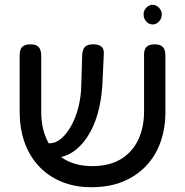

<svg xmlns="http://www.w3.org/2000/svg" viewBox="-20 -767 772 801"><path d="M362 14Q290 14 234 -10Q178 -34 139.5 -76.5Q101 -119 81.5 -176Q62 -233 62 -301V-537Q62 -549 65.5 -559.5Q69 -570 79 -576Q89 -582 107 -582Q125 -582 134.5 -576Q144 -570 148 -559.5Q152 -549 152 -536V-301Q152 -232 177 -181Q202 -130 250 -102Q298 -74 365 -74Q436 -74 484 -103Q532 -132 556.5 -183.5Q581 -235 581 -302V-543Q581 -553 585 -562Q589 -571 598.5 -576.5Q608 -582 626 -582Q644 -582 653.5 -575.5Q663 -569 666.5 -559Q670 -549 670 -536V-299Q670 -232 650 -175Q630 -118 590 -75.5Q550 -33 493 -9.5Q436 14 362 14ZM175 -108 160 -169H185Q212 -169 235 -188.5Q258 -208 277 -242Q296 -276 307 -319.5Q318 -363 319 -410L323 -541Q324 -552 328 -561.5Q332 -571 341.5 -576.5Q351 -582 369 -582Q388 -582 398 -576Q408 -570 411 -560.5Q414 -551 413 -539L407 -412Q403 -348 387.5 -293Q372 -238 344.5 -196Q317 -154 280.5 -131Q244 -108 199 -108ZM617 -665Q601 -665 590 -677.5Q579 -690 579 -707Q579 -723 590.5 -735Q602 -747 617 -747Q631 -747 643 -735Q655 -723 655 -707Q655 -690 643.5 -677.5Q632 -665 617 -665Z"/></svg>

Font: Fredoka Light
Style: Regular
Weight: 400
Version: Version 2.001